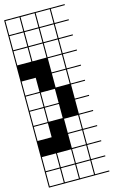

<svg xmlns="http://www.w3.org/2000/svg" viewBox="-148 -781 661 1115"><g transform="rotate(-15 182.0 -224.0)"><path d="M363.6 278.8H0V187.9H6.1V272.7H90.9V187.9H0V-727.3H363.6V-721.2H278.8V-636.4H363.6V-630.3H278.8V-545.5H363.6V-539.4H278.8V-454.5H363.6V-448.5H278.8V-363.6H363.6V-357.6H278.8V-272.7H363.6V-266.7H278.8V-181.8H363.6V-175.8H278.8V-90.9H363.6V-84.8H278.8V0H363.6V6.1H278.8V90.9H363.6V97H278.8V181.8H363.6V187.9H278.8V272.7H363.6ZM90.9 -636.4V-721.2H6.1V-636.4ZM187.9 -636.4H272.7V-721.2H187.9ZM97 -636.4H181.8V-721.2H97ZM187.9 -545.5H272.7V-630.3H187.9ZM97 -545.5H181.8V-630.3H97ZM6.1 -545.5H90.9V-630.3H6.1ZM187.9 -454.5H272.7V-539.4H187.9ZM97 -454.5H181.8V-539.4H97ZM6.1 -454.5H90.9V-539.4H6.1ZM187.9 -363.6H272.7V-448.5H187.9ZM6.1 -272.7H90.9V-357.6H6.1ZM187.9 -272.7H272.7V-357.6H187.9ZM97 -181.8H181.8V-266.7H97ZM6.1 -181.8H90.9V-266.7H6.1ZM97 -90.9H181.8V-175.8H97ZM6.1 -90.9H90.9V-175.8H6.1ZM187.9 0H272.7V-84.8H187.9ZM6.1 0H90.9V-84.8H6.1ZM187.9 90.9H272.7V6.1H187.9ZM97 181.8H181.8V97H97ZM6.1 181.8H90.9V97H6.1ZM187.9 181.8H272.7V97H187.9ZM181.8 272.7V187.9H97V272.7ZM272.7 272.7V187.9H187.9V272.7Z"/></g></svg>

Font: Micro 5 Charted
Style: Regular
Weight: 400
Designer: Sarah Cadigan-Fried
Version: Version 1.000; ttfautohint (v1.8.4.7-5d5b)